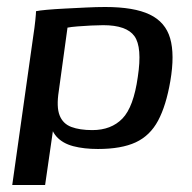

<svg xmlns="http://www.w3.org/2000/svg" viewBox="-20 -422 549 549"><path d="M15 107 75 -318Q79 -344 81 -364Q83 -384 83 -390Q92 -392 114 -394Q136 -396 166 -397.5Q196 -399 226 -400.5Q256 -402 281 -402Q363 -402 408 -380.5Q453 -359 466.5 -312.5Q480 -266 467 -190Q455 -120 432 -77Q409 -34 368 -15Q327 4 260 4Q220 4 189.5 -4Q159 -12 141.5 -31.5Q124 -51 122 -84L138 -94L109 107ZM244 -50Q298 -50 330 -83Q362 -116 374 -202Q387 -287 364.5 -318.5Q342 -350 275 -350Q261 -350 240.5 -349Q220 -348 201.5 -346.5Q183 -345 173 -343L148 -161Q141 -116 150.5 -92Q160 -68 184 -59Q208 -50 244 -50Z"/></svg>

Font: Genos Medium
Style: Italic
Weight: 500
Italic angle: -8°
Designer: Robert E. Leuschke
Foundry: Robert E. Leuschke
Version: Version 1.010